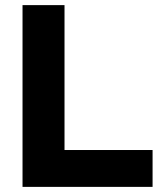

<svg xmlns="http://www.w3.org/2000/svg" viewBox="-20 -730 625 750"><path d="M68 0V-710H232V-144H576V0Z"/></svg>

Font: Raleway Thin ExtraBold
Style: Regular
Weight: 800
Version: Version 4.026